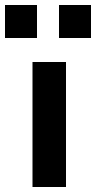

<svg xmlns="http://www.w3.org/2000/svg" viewBox="-68 -748 384 768"><path d="M62 -500H196V0H62ZM-48 -596H80V-728H-48ZM168 -596H296V-728H168Z"/></svg>

Font: RazerF5
Style: Bold
Weight: 700
Foundry: Razer Inc.
Version: Version 1.000;PS 001.001;hotconv 1.0.56